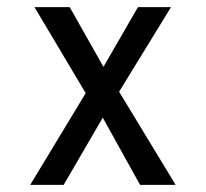

<svg xmlns="http://www.w3.org/2000/svg" viewBox="-20 -520 580 540"><path d="M159 0H65L221 -258L77 -500H176L271 -332L368 -500H461L315 -262L474 0H374L269 -189Z"/></svg>

Font: Share Tech Mono
Style: Regular
Weight: 400
Designer: Ralph Oliver du Carrois
Foundry: Ralph Oliver du Carrois
Version: Version 1.003